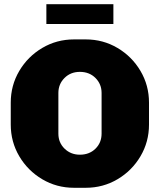

<svg xmlns="http://www.w3.org/2000/svg" viewBox="-20 -881 758 911"><path d="M31 -290V-394Q31 -476 71.5 -544.5Q112 -613 180.5 -653.5Q249 -694 331 -694H387Q469 -694 537.5 -653.5Q606 -613 646.5 -544.5Q687 -476 687 -394V-290Q687 -208 646.5 -139.5Q606 -71 537.5 -30.5Q469 10 387 10H331Q249 10 180.5 -30.5Q112 -71 71.5 -139.5Q31 -208 31 -290ZM462 -247V-440Q462 -482 433 -511Q404 -540 359 -540Q315 -540 286 -511Q257 -482 257 -440V-247Q257 -204 286.5 -175.5Q316 -147 359 -147Q404 -147 433 -175.5Q462 -204 462 -247ZM518 -861V-767H200V-861Z"/></svg>

Font: Chivo Black
Style: Regular
Weight: 900
Designer: Hector Gatti
Foundry: Omnibus-Type
Version: Version 1.007